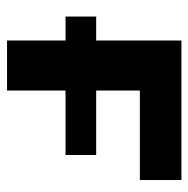

<svg xmlns="http://www.w3.org/2000/svg" viewBox="-15 -520 535 545"><g transform="rotate(90 252.5 -247.5)"><path d="M237 -377V-253H420V-166H237V0H95V-166H27V-253H95V-495H491V-377Z"/></g></svg>

Font: Montserrat Ace
Style: Bold
Weight: 700
Designer: Julieta Ulanovsky
Foundry: Julieta Ulanovsky
Version: Version 1